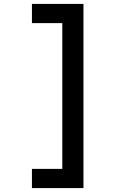

<svg xmlns="http://www.w3.org/2000/svg" viewBox="-20 -850 640 980"><path d="M143 110V12H298V-732H143V-830H406V110Z"/></svg>

Font: Pitagon Sans Mono SemiBold
Style: Regular
Weight: 600
Monospace: yes
Designer: Travis Tran
Foundry: Pitagon
Version: Version 1.001; ttfautohint (v1.8.4.7-5d5b);gftools[0.9.26]